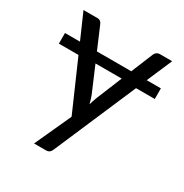

<svg xmlns="http://www.w3.org/2000/svg" viewBox="-159 -632 894 932"><g transform="rotate(30 288.0 -165.5)"><path d="M223 -311 283.5 -169Q291.5 -147.5 297 -124.5Q303.5 -147.5 312 -169.5L370 -311ZM558.5 -305.5H453.5L256.5 152.5Q252.5 162.5 245.5 168.5Q238.5 174.5 224.5 174.5H159L252 -29L131 -305.5H21V-365H105L43 -506.5H120.5Q132 -506.5 138.5 -500.8Q145 -495 147.5 -488L200 -365H392.5L443 -488Q446.5 -496 453.8 -501.2Q461 -506.5 469.5 -506.5H540L479 -365H558.5Z"/></g></svg>

Font: Lato 2
Style: Regular
Weight: 400
Designer: Lukasz Dziedzic with Adam Twardoch and Botio Nikoltchev
Foundry: tyPoland Lukasz Dziedzic
Version: Version 2.015; 2015-08-06; http://www.latofonts.com/